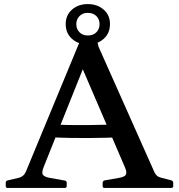

<svg xmlns="http://www.w3.org/2000/svg" viewBox="-20 -921 879 941"><path d="M17 0Q8 0 8 -10V-25Q8 -35 18 -37L74 -50Q86 -54 94 -61Q102 -68 107 -80L376 -730Q380 -739 390 -741L440 -751Q449 -754 451 -743L463 -692L736 -79Q741 -67 749 -60Q757 -53 770 -50L820 -37Q829 -34 829 -25V-9Q829 0 819 0H492Q483 0 483 -10V-25Q483 -34 493 -37L562 -49Q592 -54 597.5 -66Q603 -78 591 -104L358 -646L428 -687L195 -105Q183 -76 190 -65Q197 -54 225 -49L298 -36Q307 -35 307 -25V-9Q307 0 297 0ZM228 -311Q319 -307 410.5 -308Q502 -309 592 -313V-249Q502 -245 410.5 -244.5Q319 -244 228 -248ZM410 -703Q364 -703 333 -730.5Q302 -758 302 -803Q302 -847 333 -874Q364 -901 410 -901Q457 -901 488 -874Q519 -847 519 -803Q519 -758 488 -730.5Q457 -703 410 -703ZM410 -747Q437 -747 452.5 -763Q468 -779 468 -803Q468 -826 452.5 -842Q437 -858 410 -858Q385 -858 369.5 -842Q354 -826 354 -803Q354 -779 369.5 -763Q385 -747 410 -747Z"/></svg>

Font: Hahmlet Medium
Style: Regular
Weight: 500
Version: Version 1.002